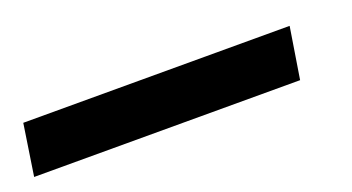

<svg xmlns="http://www.w3.org/2000/svg" viewBox="-92 -55 589 321"><g transform="rotate(-20 202.5 105.5)"><path d="M420.9 60.2 406.3 151.5H-66.9L-53 60.2Z"/></g></svg>

Font: Bitter Thin
Style: Italic
Weight: 100
Italic angle: -9°
Designer: Sol Matas, and Bitter project Authors
Foundry: Sol Matas
Version: Version 2.002